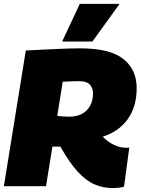

<svg xmlns="http://www.w3.org/2000/svg" viewBox="-22 -959 727 989"><path d="M-2 0 111 -699Q205 -704 275 -707Q345 -710 391 -710Q544 -710 613 -655.5Q682 -601 682 -505Q682 -408 635 -344Q588 -280 507 -255Q533 -228 564.5 -213Q596 -198 625 -198Q630 -198 635 -198Q640 -198 644 -199L617 2Q609 6 589.5 8Q570 10 561 10Q509 10 464.5 -9.5Q420 -29 377.5 -75.5Q335 -122 289 -204Q279 -204 268.5 -204Q258 -204 248 -204L215 0ZM334 -358Q392 -358 424.5 -390.5Q457 -423 457 -479Q457 -504 441.5 -522.5Q426 -541 385 -541Q370 -541 359 -540.5Q348 -540 335.5 -539.5Q323 -539 301 -538L273 -362Q288 -360 303 -359Q318 -358 334 -358ZM298 -745 389 -939H594L454 -745Z"/></svg>

Font: Georama Black
Style: Italic
Weight: 900
Italic angle: -9°
Designer: Jean-Baptiste Levee
Foundry: Production Type
Version: Version 1.000